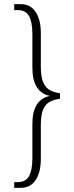

<svg xmlns="http://www.w3.org/2000/svg" viewBox="-20 -780 360 931"><path d="M49 131V103H67Q104 103 120.5 74.5Q137 46 137 -14V-179Q137 -239 158.5 -272.5Q180 -306 219 -314V-316Q181 -323 159 -357Q137 -391 137 -452V-614Q137 -674 120.5 -702.5Q104 -731 67 -731H49V-760H80Q128 -760 153 -722Q178 -684 178 -620V-456Q178 -406 190 -379.5Q202 -353 223.5 -342Q245 -331 271 -328V-301Q245 -298 223.5 -287.5Q202 -277 190 -251Q178 -225 178 -175V-10Q178 55 153 93Q128 131 78 131Z"/></svg>

Font: Noto Serif ExtraCondensed ExtraLight
Style: Regular
Weight: 200
Width: 2
Designer: Monotype Design Team
Foundry: Monotype Imaging Inc.
Version: Version 2.015